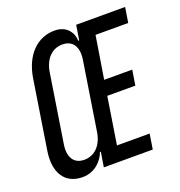

<svg xmlns="http://www.w3.org/2000/svg" viewBox="-134 -854 916 977"><g transform="rotate(-20 323.5 -365.0)"><path d="M149 10C218 10 261 -41 274 -80H279L266 0H531L544 -82H367L407 -336H559L572 -418H420L457 -648H634L647 -730H382L369 -650H364C364 -689 337 -740 268 -740C172 -740 102 -667 83 -550L25 -180C6 -63 53 10 149 10ZM187 -70C131 -70 104 -112 115 -180L173 -550C184 -618 225 -660 281 -660C337 -660 364 -618 353 -550L295 -180C284 -112 243 -70 187 -70Z"/></g></svg>

Font: JetBrains Mono
Style: Italic
Weight: 400
Italic angle: -9°
Monospace: yes
Designer: Philipp Nurullin, Konstantin Bulenkov
Foundry: JetBrains
Version: Version 2.305